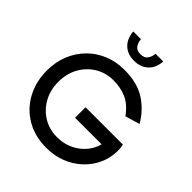

<svg xmlns="http://www.w3.org/2000/svg" viewBox="-244 -1053 1216 1216"><g transform="rotate(45 364.0 -445.5)"><path d="M374 10Q271 10 193.5 -35.5Q116 -81 73 -160.5Q30 -240 30 -340Q30 -416 56 -480Q82 -544 128.5 -591Q175 -638 237.5 -664Q300 -690 374 -690Q490 -690 564 -642.5Q638 -595 685 -515L587 -486Q541 -549 488.5 -571.5Q436 -594 374 -594Q305 -594 250.5 -561Q196 -528 164 -471Q132 -414 132 -340Q132 -267 164 -209.5Q196 -152 250.5 -119Q305 -86 374 -86Q440 -86 494.5 -115.5Q549 -145 581 -196Q613 -247 613 -312L628 -254H368V-348H702Q705 -338 706.5 -325Q708 -312 708 -300Q708 -236 683 -180Q658 -124 612.5 -81Q567 -38 506.5 -14Q446 10 374 10ZM376 -773Q318 -773 282.5 -807Q247 -841 242 -901H311Q313 -873 327.5 -852Q342 -831 376 -831Q410 -831 425 -852Q440 -873 442 -901H511Q507 -841 471 -807Q435 -773 376 -773Z"/></g></svg>

Font: Gabarito
Style: Regular
Weight: 400
Designer: Leandro Assis / Alvaro Franca / Felipe Casaprima
Foundry: Naipe Foundry
Version: Version 1.000